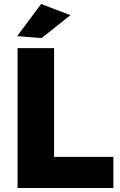

<svg xmlns="http://www.w3.org/2000/svg" viewBox="-20 -942 603 962"><path d="M68 -701H251V-156H548V0H68ZM186 -922 333 -866 188 -751 66 -761Z"/></svg>

Font: Montserrat arm2
Style: Bold
Weight: 700
Designer: Julieta Ulanovsky
Foundry: Julieta Ulanovsky
Version: Version 6.000